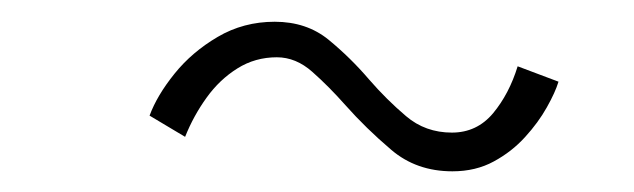

<svg xmlns="http://www.w3.org/2000/svg" viewBox="-20 -470 598 181"><path d="M121 -361Q128 -380 144.5 -400.5Q161 -421 185.2 -435.2Q209.5 -449.5 239 -449.5Q269 -449.5 289.8 -432.5Q310.5 -415.5 328 -395Q344.5 -376 362.8 -360.5Q381 -345 406 -345Q429.5 -345 444.8 -363.2Q460 -381.5 468 -407.5L506.5 -393Q503.5 -383 495.5 -368.8Q487.5 -354.5 475 -340.8Q462.5 -327 445.5 -317.8Q428.5 -308.5 406.5 -308.5Q372.5 -308.5 348.8 -328.8Q325 -349 305.5 -371Q290 -388.5 274.5 -402.2Q259 -416 241 -416Q220.5 -416 203.8 -405.5Q187 -395 174.8 -378Q162.5 -361 154.5 -341Z"/></svg>

Font: Grandstander Thin Thin
Style: Italic
Weight: 250
Italic angle: -15°
Version: Version 1.200